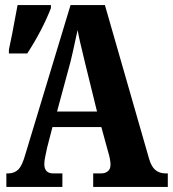

<svg xmlns="http://www.w3.org/2000/svg" viewBox="-20 -734 679 754"><path d="M5 -53H12Q36 -53 51.5 -68Q67 -83 79 -126L257 -714H392L565 -112Q574 -80 590 -66.5Q606 -53 631 -53H639V0H346V-53H377Q393 -53 403.5 -61.5Q414 -70 414 -87Q414 -108 404 -140L378 -235H186L165 -154Q164 -147 159 -125.5Q154 -104 154 -90Q154 -53 189 -53H225V0H5ZM361 -296 314 -487 309 -508Q290 -584 285 -616L279 -590Q265 -524 257 -492L204 -296ZM15 -539 28 -602Q32 -625 37.5 -653Q43 -681 49 -714H180V-702Q146 -615 87 -524H15Z"/></svg>

Font: Noto Serif CondExtraBold
Style: Regular
Weight: 800
Width: 3
Designer: Monotype Design Team
Foundry: Monotype Imaging Inc.
Version: Version 1.001